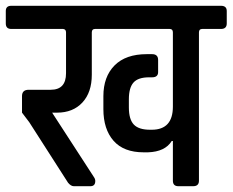

<svg xmlns="http://www.w3.org/2000/svg" viewBox="-44 -643 803 663"><path d="M553 -156H549Q526 -119 467 -117H452Q383 -117 348 -157Q313 -197 313 -266V-311Q313 -378 351.5 -417Q390 -456 463 -456H481Q502 -456 502 -436V-394Q502 -376 481 -376H471Q433 -376 417 -358Q401 -340 401 -300V-272Q401 -231 418 -213Q435 -195 474 -195H480Q553 -195 553 -275V-531Q553 -543 542 -543H284Q273 -543 273 -531V-385Q273 -324 240.5 -289Q208 -254 153 -254H136L280 -32Q285 -25 285 -18Q285 0 268 0H211Q201 0 191 -12L57 -221L32 -254V-311Q32 -333 55 -333H131Q184 -333 184 -390V-531Q184 -542 174 -543H-5Q-24 -543 -24 -562V-605Q-24 -623 -5 -623H719Q739 -623 739 -605V-562Q739 -543 719 -543H654Q643 -543 643 -531V-19Q643 0 623 0H572Q553 0 553 -19Z"/></svg>

Font: Rajdhani Semibold
Style: Regular
Weight: 600
Designer: Satya Rajpurohit, Jyotish Sonowal
Foundry: Indian Type Foundry
Version: Version 1.200;PS 1.0;hotconv 1.0.78;makeotf.lib2.5.61930; tt